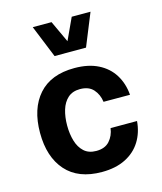

<svg xmlns="http://www.w3.org/2000/svg" viewBox="-118 -877 815 968"><g transform="rotate(-15 290.0 -393.0)"><path d="M294.1 -537.6Q171.2 -537.6 106.9 -465Q42.7 -392.4 42.7 -266.4Q42.7 -140.5 106.9 -67.9Q171.2 4.7 294.1 4.7Q366.6 4.7 417.8 -21.2Q469 -47.1 497.4 -92.9Q525.8 -138.6 530.6 -198H392.5Q387.3 -159.1 363.4 -132.2Q339.5 -105.3 294.1 -105.3Q254.3 -105.3 230.1 -127.4Q206 -149.5 195.2 -186.1Q184.3 -222.8 184.3 -267.4Q184.3 -311.4 195.3 -347.9Q206.3 -384.4 230.6 -406.2Q255 -427.9 294.1 -427.9Q339.5 -427.9 363.4 -401.2Q387.3 -374.5 392.5 -335.2L530.6 -334.9Q525.8 -394.9 497.2 -440.7Q468.6 -486.5 417.6 -512Q366.6 -537.6 294.1 -537.6ZM145.2 -791 213.8 -621.9H377.9L446.7 -791H348.6L296 -677.4L243.2 -791Z"/></g></svg>

Font: Estedad VF
Style: Regular
Weight: 100
Designer: Amin Abedi
Version: Version 7.3